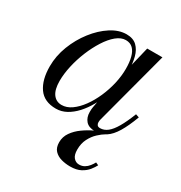

<svg xmlns="http://www.w3.org/2000/svg" viewBox="-162 -588 872 923"><g transform="rotate(30 274.0 -127.0)"><path d="M159 10Q94 10 63.2 -33.8Q32.5 -77.5 32.5 -152.5Q32.5 -210 54.2 -266.2Q76 -322.5 111.8 -368.5Q147.5 -414.5 190.5 -442.2Q233.5 -470 276 -470Q313 -470 333.8 -450Q354.5 -430 363 -397.2Q371.5 -364.5 371.5 -325.5Q371.5 -291 364.2 -252.8Q357 -214.5 343.2 -177Q329.5 -139.5 310.5 -105.8Q291.5 -72 267.8 -46Q244 -20 216.8 -5Q189.5 10 159 10ZM174 -19Q202 -19 228.5 -37.8Q255 -56.5 278 -88Q301 -119.5 318.5 -159.2Q336 -199 345.8 -241.5Q355.5 -284 355.5 -324Q355.5 -360.5 348.5 -387.5Q341.5 -414.5 326.5 -429.2Q311.5 -444 287 -444Q261 -444 235.2 -422.8Q209.5 -401.5 186.8 -365.8Q164 -330 146.2 -286.8Q128.5 -243.5 118.5 -198.8Q108.5 -154 108.5 -115Q108.5 -67.5 126 -43.2Q143.5 -19 174 -19ZM376.5 10Q341.5 10 325 -9Q308.5 -28 308.5 -58Q308.5 -66.5 309 -73.2Q309.5 -80 310.5 -85L325 -165.5L350.5 -243L365 -334L395.5 -460H480L371.5 -52Q369.5 -44.5 369.5 -36Q369.5 -27.5 374.2 -21.2Q379 -15 390 -15Q412 -15 431 -30Q450 -45 468.5 -76.8Q487 -108.5 507 -159.5L526 -153Q504.5 -95.5 482.8 -59.5Q461 -23.5 435.5 -6.8Q410 10 376.5 10ZM357 216.5Q331.5 216.5 308 210Q284.5 203.5 269.2 187.2Q254 171 254 141Q254 111 271.5 86Q289 61 316 41.8Q343 22.5 372 9Q401 -4.5 424 -11.5L429.5 -3.5Q412 6.5 392.8 24.5Q373.5 42.5 360.2 68.5Q347 94.5 347 128.5Q347 158.5 359.5 172.8Q372 187 390 187Q406.5 187 419.2 179.5Q432 172 441.2 160.2Q450.5 148.5 456.5 137L472 144Q465 158 451.5 175Q438 192 415.2 204.2Q392.5 216.5 357 216.5Z"/></g></svg>

Font: Bodoni Moda
Style: Italic
Weight: 400
Italic angle: -13°
Designer: Owen Earl
Foundry: indestructible type
Version: Version 2.005